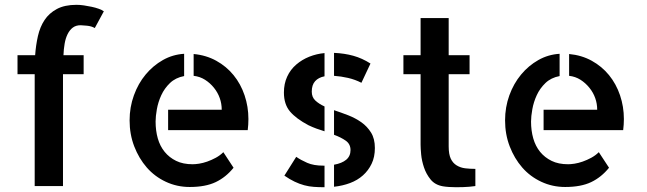

<svg xmlns="http://www.w3.org/2000/svg" viewBox="-20 -783 2724 808"><path d="M319.3 -676.8Q299.8 -676.8 286.6 -667Q273.4 -657.2 264.6 -639.6Q255.9 -622.1 252 -599.1Q248 -576.2 247.1 -550.8H332V-470.7H245.1V-423.8V0H126V-423.8V-470.7H53.7V-550.8H127.9Q130.9 -592.8 139.6 -631.3Q148.4 -669.9 167.5 -698.7Q186.5 -727.5 219.2 -745.1Q252 -762.7 301.8 -762.7Q316.4 -762.7 333 -760.3Q349.6 -757.8 365.7 -754.4Q381.8 -751 395.5 -746.1Q409.2 -741.2 417 -735.4L378.9 -665Q365.2 -672.9 346.2 -674.8Q327.1 -676.8 319.3 -676.8Z M794.9 -555.7Q847.7 -550.8 890.1 -527.3Q932.6 -503.9 962.9 -466.8Q993.2 -429.7 1009.3 -381.8Q1025.4 -334 1025.4 -282.2Q1025.4 -258.8 1022.5 -235.4H687.5V-321.3H913.1Q913.1 -346.7 904.8 -370.1Q896.5 -393.6 880.4 -413.6Q864.3 -433.6 842.8 -447.3Q821.3 -460.9 794.9 -463.9ZM791 -91.8Q801.8 -91.8 817.9 -94.2Q834 -96.7 852.1 -103Q870.1 -109.4 888.2 -119.1Q906.2 -128.9 919.9 -142.6L962.9 -77.1Q930.7 -37.1 887.7 -16.6Q844.7 3.9 778.3 3.9Q724.6 3.9 677.7 -18.1Q630.9 -40 597.7 -78.1Q564.5 -116.2 544.9 -167Q525.4 -217.8 525.4 -276.4Q525.4 -332 543.5 -381.8Q561.5 -431.6 592.8 -469.2Q624 -506.8 665.5 -530.3Q707 -553.7 754.9 -556.6V-462.9Q718.8 -456.1 695.3 -433.6Q671.9 -411.1 658.7 -382.3Q645.5 -353.5 640.1 -323.2Q634.8 -293 634.8 -271.5Q634.8 -233.4 644 -200.7Q653.3 -168 672.9 -144Q692.4 -120.1 721.2 -106Q750 -91.8 791 -91.8Z M1174.8 -393.6Q1174.8 -430.7 1188.5 -460.4Q1202.1 -490.2 1226.6 -511.2Q1251 -532.2 1281.7 -544.4Q1312.5 -556.6 1345.7 -559.6V-461.9Q1320.3 -457 1306.2 -441.4Q1292 -425.8 1292 -397.5Q1292 -374 1307.1 -359.9Q1322.3 -345.7 1345.7 -335V-230.5Q1329.1 -235.4 1312 -241.7Q1294.9 -248 1278.3 -255.9Q1226.6 -283.2 1200.7 -313.5Q1174.8 -343.8 1174.8 -393.6ZM1501 -434.6Q1474.6 -448.2 1444.8 -455.1Q1415 -461.9 1385.7 -463.9V-560.5Q1429.7 -558.6 1466.8 -548.3Q1503.9 -538.1 1539.1 -515.6ZM1226.6 -123Q1246.1 -109.4 1272.9 -97.7Q1299.8 -85.9 1340.8 -85.9H1345.7V4.9Q1321.3 4.9 1300.8 3.4Q1280.3 2 1260.3 -3.4Q1240.2 -8.8 1219.7 -18.6Q1199.2 -28.3 1176.8 -43.9ZM1385.7 -319.3Q1415 -309.6 1445.3 -297.9Q1475.6 -286.1 1500.5 -268.6Q1525.4 -251 1541.5 -225.1Q1557.6 -199.2 1557.6 -160.2Q1557.6 -122.1 1543.9 -93.8Q1530.3 -65.4 1507.3 -44.9Q1484.4 -24.4 1453.1 -12.7Q1421.9 -1 1385.7 2.9V-89.8Q1418.9 -95.7 1437 -110.8Q1455.1 -126 1455.1 -151.4Q1455.1 -176.8 1435.1 -190.9Q1415 -205.1 1385.7 -215.8Z M1868.2 -167Q1868.2 -133.8 1877 -115.2Q1885.7 -96.7 1901.9 -86.9Q1918 -77.1 1938 -74.7Q1958 -72.3 1980.5 -72.3V0Q1967.8 2 1955.1 2.9Q1944.3 3.9 1929.2 4.4Q1914.1 4.9 1899.4 4.9Q1884.8 4.9 1869.6 3.9Q1854.5 2.9 1843.8 1Q1810.5 -4.9 1792 -27.8Q1773.4 -50.8 1764.2 -78.6Q1754.9 -106.4 1752.4 -132.8Q1750 -159.2 1750 -173.8V-470.7H1677.7V-550.8H1750V-707H1868.2V-550.8H1956.1V-470.7H1868.2Z M2375 -555.7Q2427.7 -550.8 2470.2 -527.3Q2512.7 -503.9 2543 -466.8Q2573.2 -429.7 2589.4 -381.8Q2605.5 -334 2605.5 -282.2Q2605.5 -258.8 2602.5 -235.4H2267.6V-321.3H2493.2Q2493.2 -346.7 2484.9 -370.1Q2476.6 -393.6 2460.4 -413.6Q2444.3 -433.6 2422.9 -447.3Q2401.4 -460.9 2375 -463.9ZM2371.1 -91.8Q2381.8 -91.8 2397.9 -94.2Q2414.1 -96.7 2432.1 -103Q2450.2 -109.4 2468.3 -119.1Q2486.3 -128.9 2500 -142.6L2543 -77.1Q2510.7 -37.1 2467.8 -16.6Q2424.8 3.9 2358.4 3.9Q2304.7 3.9 2257.8 -18.1Q2210.9 -40 2177.7 -78.1Q2144.5 -116.2 2125 -167Q2105.5 -217.8 2105.5 -276.4Q2105.5 -332 2123.5 -381.8Q2141.6 -431.6 2172.9 -469.2Q2204.1 -506.8 2245.6 -530.3Q2287.1 -553.7 2335 -556.6V-462.9Q2298.8 -456.1 2275.4 -433.6Q2252 -411.1 2238.8 -382.3Q2225.6 -353.5 2220.2 -323.2Q2214.8 -293 2214.8 -271.5Q2214.8 -233.4 2224.1 -200.7Q2233.4 -168 2252.9 -144Q2272.5 -120.1 2301.3 -106Q2330.1 -91.8 2371.1 -91.8Z"/></svg>

Font: Allerta Stencil
Style: Regular
Weight: 400
Designer: Matt McInerney
Foundry: Matt McInerney
Version: Version 1.02